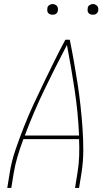

<svg xmlns="http://www.w3.org/2000/svg" viewBox="-20 -932 540 952"><path d="M16 0 28 -74Q37 -131 56 -187Q75 -243 97 -299Q119 -355 144 -409.5Q169 -464 195.5 -518.5Q222 -573 248.5 -627Q275 -681 304 -735H326Q337 -681 346.5 -627Q356 -573 364.5 -518.5Q373 -464 379 -409.5Q385 -355 389 -299Q393 -243 393 -187Q393 -131 384 -74L372 0H352L364 -74Q371 -116 372.5 -158Q374 -200 372 -242H96Q80 -200 67.5 -158Q55 -116 48 -74L36 0ZM103 -260H372Q367 -375 350 -487Q333 -599 312 -709Q254 -599 200 -487Q146 -375 103 -260ZM440 -859Q434 -859 428.5 -861Q423 -863 419 -867.5Q415 -872 414.5 -878.5Q414 -885 415 -891Q415 -896 417.5 -900Q420 -904 424 -906.5Q428 -909 432 -910.5Q436 -912 441 -912Q447 -912 452.5 -909.5Q458 -907 462 -902.5Q466 -898 467 -891.5Q468 -885 467 -879Q466 -874 463.5 -870Q461 -866 457.5 -863.5Q454 -861 449.5 -860Q445 -859 440 -859ZM240 -859Q234 -859 228.5 -861Q223 -863 219 -867.5Q215 -872 214.5 -878.5Q214 -885 215 -891Q215 -896 217.5 -900Q220 -904 224 -906.5Q228 -909 232 -910.5Q236 -912 241 -912Q247 -912 252.5 -909.5Q258 -907 262 -902.5Q266 -898 267 -891.5Q268 -885 267 -879Q266 -874 263.5 -870Q261 -866 257.5 -863.5Q254 -861 249.5 -860Q245 -859 240 -859Z"/></svg>

Font: Iosevka Term Curly Th Obl
Style: Regular
Weight: 100
Italic angle: -9°
Designer: Belleve Invis
Foundry: Belleve Invis
Version: Version 32.3.0